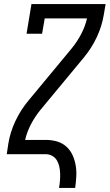

<svg xmlns="http://www.w3.org/2000/svg" viewBox="-20 -755 540 940"><path d="M269 165Q272 148 273.5 130.5Q275 113 274.5 95.5Q274 78 270.5 61.5Q267 45 259 31Q251 17 236.5 8.5Q222 0 205 0H13L21 -53Q30 -108 55 -161.5Q80 -215 118 -261L331 -518Q358 -551 377.5 -588.5Q397 -626 406 -665H199L186 -590H110L134 -735H497L488 -682Q479 -627 454 -573.5Q429 -520 391 -474L178 -217Q151 -184 131.5 -146.5Q112 -109 103 -70H205Q233 -70 259 -62.5Q285 -55 304.5 -37.5Q324 -20 335 4Q346 28 350.5 54.5Q355 81 353.5 109Q352 137 348 165Z"/></svg>

Font: Iosevka Curly Slab Oblique
Style: Regular
Weight: 400
Italic angle: -9°
Monospace: yes
Designer: Belleve Invis
Foundry: Belleve Invis
Version: Version 11.1.0; ttfautohint (v1.8.3)